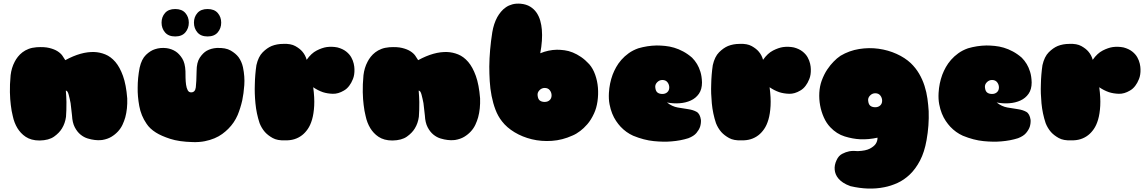

<svg xmlns="http://www.w3.org/2000/svg" viewBox="-20 -786 6476 1085"><path d="M699 -230Q701 -171 688 -123Q682 -102 672.5 -81.5Q663 -61 647 -43.5Q631 -26 609.5 -13Q588 0 558 5Q558 5 546 6Q534 7 515.5 5Q497 3 475.5 -3.5Q454 -10 435 -25.5Q416 -41 402.5 -67Q389 -93 387 -133Q383 -172 379 -203Q374 -229 368 -251.5Q362 -274 352 -274Q355 -237 355.5 -210Q356 -183 355 -164Q354 -142 353 -126Q348 -89 330 -60Q315 -35 285.5 -14Q256 7 204 8Q179 8 159.5 2.5Q140 -3 125 -13Q110 -23 98.5 -35.5Q87 -48 79 -61Q60 -92 52 -131Q45 -158 41 -193Q37 -223 36 -265Q35 -307 40 -361Q45 -403 63 -437Q70 -451 81 -465Q92 -479 107 -490.5Q122 -502 141.5 -509.5Q161 -517 186 -519Q230 -522 258.5 -515Q287 -508 305 -496.5Q323 -485 332.5 -471.5Q342 -458 349 -446Q439 -495 513 -492Q544 -491 575 -478.5Q606 -466 631.5 -436.5Q657 -407 675 -357Q693 -307 699 -230Z M921 -514Q950 -510 973 -495Q993 -482 1009.5 -456Q1026 -430 1028 -384Q1028 -367 1028.5 -346Q1029 -325 1031.5 -307Q1034 -289 1040.5 -276.5Q1047 -264 1060 -264Q1083 -264 1086.5 -292.5Q1090 -321 1091 -384Q1091 -433 1109 -460Q1127 -487 1148 -499Q1173 -513 1205 -515Q1255 -517 1283.5 -500.5Q1312 -484 1328 -463Q1346 -438 1353 -406Q1364 -353 1360.5 -305Q1357 -257 1349 -219Q1339 -175 1323 -136Q1304 -92 1270 -58Q1255 -43 1236 -29Q1217 -15 1192 -4.5Q1167 6 1137 12Q1107 18 1070 17Q992 15 941.5 -1.5Q891 -18 861 -37Q826 -59 808 -87Q777 -132 767 -187Q757 -242 758 -290Q758 -346 769 -403Q780 -452 805 -476Q830 -500 856 -508Q886 -518 921 -514ZM1047 -658Q1047 -626 1027.5 -603Q1008 -580 970 -580Q932 -580 912.5 -603Q893 -626 893 -658Q893 -690 912.5 -712.5Q932 -735 970 -735Q1008 -735 1027.5 -712.5Q1047 -690 1047 -658ZM1230 -658Q1230 -626 1210.5 -603Q1191 -580 1153 -580Q1115 -580 1095.5 -603Q1076 -626 1076 -658Q1076 -690 1095.5 -712.5Q1115 -735 1153 -735Q1191 -735 1210.5 -712.5Q1230 -690 1230 -658Z M1713 -448Q1739 -485 1769.5 -500.5Q1800 -516 1826 -520Q1857 -524 1887 -518Q1917 -510 1936 -495Q1955 -480 1965 -462Q1975 -444 1979 -426Q1983 -408 1983 -395Q1984 -363 1974.5 -339.5Q1965 -316 1954 -302Q1941 -284 1923 -274Q1891 -255 1860.5 -256Q1830 -257 1805 -265Q1776 -275 1750 -293Q1758 -233 1755.5 -188Q1753 -143 1743.5 -110.5Q1734 -78 1719 -56.5Q1704 -35 1687 -22Q1647 9 1591 7Q1548 9 1521 -6Q1494 -21 1477 -40Q1458 -62 1447 -90Q1429 -144 1423.5 -202Q1418 -260 1420 -308Q1421 -364 1429 -418Q1440 -466 1464.5 -490.5Q1489 -515 1515 -526Q1545 -538 1581 -538Q1623 -540 1649 -525.5Q1675 -511 1689 -494Q1706 -474 1713 -448Z M2693 -230Q2695 -171 2682 -123Q2676 -102 2666.5 -81.5Q2657 -61 2641 -43.5Q2625 -26 2603.5 -13Q2582 0 2552 5Q2552 5 2540 6Q2528 7 2509.5 5Q2491 3 2469.5 -3.5Q2448 -10 2429 -25.5Q2410 -41 2396.5 -67Q2383 -93 2381 -133Q2377 -172 2373 -203Q2368 -229 2362 -251.5Q2356 -274 2346 -274Q2349 -237 2349.5 -210Q2350 -183 2349 -164Q2348 -142 2347 -126Q2342 -89 2324 -60Q2309 -35 2279.5 -14Q2250 7 2198 8Q2173 8 2153.5 2.5Q2134 -3 2119 -13Q2104 -23 2092.5 -35.5Q2081 -48 2073 -61Q2054 -92 2046 -131Q2039 -158 2035 -193Q2031 -223 2030 -265Q2029 -307 2034 -361Q2039 -403 2057 -437Q2064 -451 2075 -465Q2086 -479 2101 -490.5Q2116 -502 2135.5 -509.5Q2155 -517 2180 -519Q2224 -522 2252.5 -515Q2281 -508 2299 -496.5Q2317 -485 2326.5 -471.5Q2336 -458 2343 -446Q2433 -495 2507 -492Q2538 -491 2569 -478.5Q2600 -466 2625.5 -436.5Q2651 -407 2669 -357Q2687 -307 2693 -230Z M2922 -765Q2954 -762 2976 -748.5Q2998 -735 3012 -714.5Q3026 -694 3033 -669Q3040 -644 3042 -619Q3047 -559 3033 -485Q3079 -504 3127 -505Q3147 -505 3170 -502Q3193 -499 3216.5 -489.5Q3240 -480 3263.5 -464Q3287 -448 3310 -423Q3331 -399 3343.5 -363.5Q3356 -328 3359 -290Q3362 -252 3356.5 -213.5Q3351 -175 3337 -145Q3320 -108 3299 -84Q3278 -60 3259 -46Q3237 -29 3215 -20Q3158 6 3098.5 10Q3039 14 2985.5 1Q2932 -12 2888 -38.5Q2844 -65 2817 -100Q2794 -129 2780 -166Q2766 -203 2758 -244Q2750 -285 2747.5 -327.5Q2745 -370 2745 -410Q2746 -503 2762 -604Q2770 -652 2790 -689Q2799 -705 2811 -719.5Q2823 -734 2839 -745Q2855 -756 2875.5 -761.5Q2896 -767 2922 -765ZM3058 -289Q3041 -289 3028.5 -276Q3016 -263 3018 -247Q3020 -226 3030.5 -218Q3041 -210 3058 -210Q3075 -210 3086 -220Q3097 -230 3097 -247Q3097 -263 3087 -276Q3077 -289 3058 -289Z M3749 -207Q3778 -184 3810 -178.5Q3842 -173 3869.5 -169Q3897 -165 3916.5 -154Q3936 -143 3941 -108Q3942 -88 3936 -69Q3930 -52 3915.5 -34.5Q3901 -17 3870 -5Q3826 9 3775 13Q3731 17 3675 11.5Q3619 6 3558 -19Q3518 -37 3487 -70Q3474 -84 3461.5 -102.5Q3449 -121 3439.5 -144.5Q3430 -168 3424.5 -197Q3419 -226 3421 -261Q3424 -315 3442 -364Q3450 -385 3462 -406.5Q3474 -428 3491.5 -448Q3509 -468 3532.5 -485Q3556 -502 3587 -513Q3638 -528 3691 -529Q3713 -529 3738.5 -526.5Q3764 -524 3789.5 -516.5Q3815 -509 3841 -495Q3867 -481 3891 -460Q3907 -444 3919 -424Q3930 -406 3938 -380.5Q3946 -355 3947 -320Q3947 -281 3929.5 -256Q3912 -231 3883.5 -218Q3855 -205 3819.5 -202.5Q3784 -200 3749 -207ZM3723 -334Q3706 -334 3693.5 -321Q3681 -308 3683 -292Q3685 -271 3695.5 -263Q3706 -255 3723 -255Q3740 -255 3751 -265Q3762 -275 3762 -292Q3762 -308 3752 -321Q3742 -334 3723 -334Z M4292 -448Q4318 -485 4348.5 -500.5Q4379 -516 4405 -520Q4436 -524 4466 -518Q4496 -510 4515 -495Q4534 -480 4544 -462Q4554 -444 4558 -426Q4562 -408 4562 -395Q4563 -363 4553.5 -339.5Q4544 -316 4533 -302Q4520 -284 4502 -274Q4470 -255 4439.5 -256Q4409 -257 4384 -265Q4355 -275 4329 -293Q4337 -233 4334.5 -188Q4332 -143 4322.5 -110.5Q4313 -78 4298 -56.5Q4283 -35 4266 -22Q4226 9 4170 7Q4127 9 4100 -6Q4073 -21 4056 -40Q4037 -62 4026 -90Q4008 -144 4002.5 -202Q3997 -260 3999 -308Q4000 -364 4008 -418Q4019 -466 4043.5 -490.5Q4068 -515 4094 -526Q4124 -538 4160 -538Q4202 -540 4228 -525.5Q4254 -511 4268 -494Q4285 -474 4292 -448Z M4786 266Q4761 257 4744.5 246Q4728 235 4718 223Q4708 211 4703 198.5Q4698 186 4697 174Q4694 147 4708 118Q4719 94 4739 83.5Q4759 73 4779 69Q4802 65 4828 68Q4873 66 4895.5 54Q4918 42 4928 28Q4939 12 4939 -8Q4889 3 4841 1Q4799 -1 4753.5 -15Q4708 -29 4672 -67Q4650 -90 4635.5 -122.5Q4621 -155 4614.5 -190.5Q4608 -226 4610 -262Q4612 -298 4623 -329Q4637 -367 4655 -393.5Q4673 -420 4690 -437Q4709 -457 4730 -471Q4779 -500 4835 -509Q4891 -518 4945 -510.5Q4999 -503 5046.5 -481.5Q5094 -460 5127 -429Q5155 -402 5174 -369.5Q5193 -337 5204.5 -301Q5216 -265 5221 -228.5Q5226 -192 5228 -158Q5231 -78 5216 6Q5204 74 5179 121.5Q5154 169 5121.5 200Q5089 231 5051.5 248Q5014 265 4977 272Q4889 290 4786 266ZM4926 -259Q4909 -259 4896.5 -246Q4884 -233 4886 -217Q4888 -196 4898.5 -188Q4909 -180 4926 -180Q4943 -180 4954 -190Q4965 -200 4965 -217Q4965 -233 4955 -246Q4945 -259 4926 -259Z M5612 -207Q5641 -184 5673 -178.5Q5705 -173 5732.5 -169Q5760 -165 5779.5 -154Q5799 -143 5804 -108Q5805 -88 5799 -69Q5793 -52 5778.5 -34.5Q5764 -17 5733 -5Q5689 9 5638 13Q5594 17 5538 11.5Q5482 6 5421 -19Q5381 -37 5350 -70Q5337 -84 5324.5 -102.5Q5312 -121 5302.5 -144.5Q5293 -168 5287.5 -197Q5282 -226 5284 -261Q5287 -315 5305 -364Q5313 -385 5325 -406.5Q5337 -428 5354.5 -448Q5372 -468 5395.5 -485Q5419 -502 5450 -513Q5501 -528 5554 -529Q5576 -529 5601.5 -526.5Q5627 -524 5652.5 -516.5Q5678 -509 5704 -495Q5730 -481 5754 -460Q5770 -444 5782 -424Q5793 -406 5801 -380.5Q5809 -355 5810 -320Q5810 -281 5792.5 -256Q5775 -231 5746.5 -218Q5718 -205 5682.5 -202.5Q5647 -200 5612 -207ZM5586 -334Q5569 -334 5556.5 -321Q5544 -308 5546 -292Q5548 -271 5558.5 -263Q5569 -255 5586 -255Q5603 -255 5614 -265Q5625 -275 5625 -292Q5625 -308 5615 -321Q5605 -334 5586 -334Z M6155 -448Q6181 -485 6211.5 -500.5Q6242 -516 6268 -520Q6299 -524 6329 -518Q6359 -510 6378 -495Q6397 -480 6407 -462Q6417 -444 6421 -426Q6425 -408 6425 -395Q6426 -363 6416.5 -339.5Q6407 -316 6396 -302Q6383 -284 6365 -274Q6333 -255 6302.5 -256Q6272 -257 6247 -265Q6218 -275 6192 -293Q6200 -233 6197.5 -188Q6195 -143 6185.5 -110.5Q6176 -78 6161 -56.5Q6146 -35 6129 -22Q6089 9 6033 7Q5990 9 5963 -6Q5936 -21 5919 -40Q5900 -62 5889 -90Q5871 -144 5865.5 -202Q5860 -260 5862 -308Q5863 -364 5871 -418Q5882 -466 5906.5 -490.5Q5931 -515 5957 -526Q5987 -538 6023 -538Q6065 -540 6091 -525.5Q6117 -511 6131 -494Q6148 -474 6155 -448Z"/></svg>

Font: Sniglet
Style: ExtraBold
Weight: 800
Version: Version 2.000; ttfautohint (v0.95) -l 8 -r 50 -G 200 -x 14 -